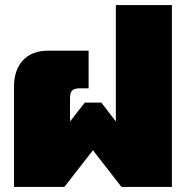

<svg xmlns="http://www.w3.org/2000/svg" viewBox="-20 -734 730 754"><path d="M35 -394Q35 -459 70 -497Q105 -535 170 -535H328V-387H292Q272 -387 263.5 -378.5Q255 -370 255 -351V-257L313 -331H378L435 -257V-714H655V0H457L345 -144L233 0H35Z"/></svg>

Font: Prompt Black
Style: Regular
Weight: 900
Designer: Katatrad Team
Foundry: CadsonDemak
Version: Version 1.001